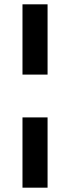

<svg xmlns="http://www.w3.org/2000/svg" viewBox="-20 -770 324 888"><path d="M84 -227H200V98H84ZM200 -425H84V-750H200Z"/></svg>

Font: Bounded
Style: Regular
Weight: 400
Designer: Vlad Churkin
Version: Version 1.0